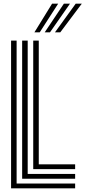

<svg xmlns="http://www.w3.org/2000/svg" viewBox="-20 -1020 463 1040"><path d="M40 0V-800H70V-26H387V0ZM100 -52V-800H130V-78H387V-52ZM160 -104V-800H190V-130H387V-104ZM166.5 -845 262 -1000H295L195.2 -845ZM277.8 -845 390 -1000H423L306.5 -845ZM222.2 -845 326 -1000H359L250.8 -845Z"/></svg>

Font: Big Shoulders Inline Display Black
Style: Regular
Weight: 900
Designer: Patric King
Foundry: XO Type Co
Version: Version 1.000